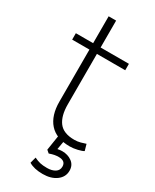

<svg xmlns="http://www.w3.org/2000/svg" viewBox="-211 -690 753 934"><g transform="rotate(30 165.0 -222.5)"><path d="M255 8Q179 8 141 -35Q103 -78 103 -156V-448H6V-484H103V-635H145V-484H304V-448H145V-165Q145 -100 171 -65.5Q197 -31 258 -31Q276 -31 292.5 -35.5Q309 -40 320 -44L330 -9Q321 -3 298 2.5Q275 8 255 8ZM208 190Q159 190 130 172L139 138Q158 147 173 150.5Q188 154 212 154Q239 154 256.5 143Q274 132 274 111Q274 79 235 79Q224 79 212.5 81Q201 83 184 89L169 76L184 -20H222L210 49Q225 46 236 46Q268 46 291 63Q314 80 314 111Q314 146 284.5 168Q255 190 208 190Z"/></g></svg>

Font: Nunito Sans ExtraLight
Style: Regular
Weight: 200
Designer: Vernon Adams
Foundry: Vernon Adams
Version: Version 3.006; ttfautohint (v1.8.3)